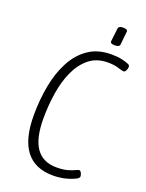

<svg xmlns="http://www.w3.org/2000/svg" viewBox="-160 -938 774 1021"><g transform="rotate(20 227.0 -427.5)"><path d="M272 6Q67 6 67 -260Q67 -348 82 -428Q97 -508 130 -570.5Q163 -633 216 -669.5Q269 -706 345 -706Q380 -706 404.5 -700.5Q429 -695 445 -688Q454 -684 454 -674Q454 -664 448.5 -653.5Q443 -643 436 -643Q426 -643 402.5 -651Q379 -659 342 -659Q280 -659 237.5 -625Q195 -591 169 -534Q143 -477 132 -406.5Q121 -336 121 -262Q121 -149 159.5 -95Q198 -41 275 -41Q312 -41 336.5 -48Q361 -55 375 -62Q389 -69 395 -69Q401 -69 406.5 -59Q412 -49 412 -40Q412 -31 400 -24Q371 -9 338.5 -1.5Q306 6 272 6ZM344 -757Q318 -757 319 -771L328 -847Q329 -853 335 -857Q341 -861 355 -861Q381 -861 380 -847L372 -771Q370 -757 344 -757Z"/></g></svg>

Font: Asap Condensed Condensed ExtraLight
Style: Italic
Weight: 200
Width: 3
Italic angle: -6°
Designer: Pablo Cosgaya
Foundry: Omnibus-Type
Version: Version 3.001; ttfautohint (v1.8.4.7-5d5b)